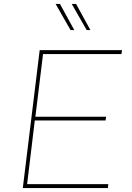

<svg xmlns="http://www.w3.org/2000/svg" viewBox="-20 -957 671 977"><path d="M182 -702H601L598 -682H199L160 -363H520L517 -344H157L118 -20H531L529 0H96ZM285 -937 358 -804H339L263 -937ZM367 -937 440 -804H421L345 -937Z"/></svg>

Font: Josefin Sans Thin Thin
Style: Italic
Weight: 250
Italic angle: -7°
Version: Version 2.000